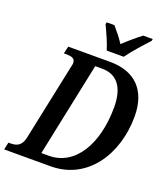

<svg xmlns="http://www.w3.org/2000/svg" viewBox="-184 -1044 1005 1157"><g transform="rotate(20 318.0 -465.5)"><path d="M357 -771H466C500 -819 556 -880 591 -918L594 -931H533C502 -908 454 -867 421 -836C402 -867 369 -907 348 -931H299L296 -918C314 -880 344 -816 357 -771ZM-20 0H277C515 0 651 -214 651 -455C651 -623 559 -714 400 -714H131L120 -667H132C166 -667 193 -663 193 -631C193 -622 189 -609 186 -594L85 -113C73 -56 39 -47 2 -47H-10ZM245 -56H198L324 -659H369C460 -659 516 -598 516 -465C516 -230 415 -56 245 -56Z"/></g></svg>

Font: Noto Serif Condensed SemiBold
Style: Italic
Weight: 600
Width: 3
Italic angle: -12°
Designer: Monotype Design Team
Foundry: Monotype Imaging Inc.
Version: Version 2.014